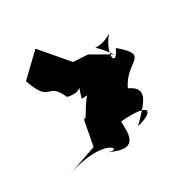

<svg xmlns="http://www.w3.org/2000/svg" viewBox="-63 -85 393 393"><g transform="rotate(-20 133.5 111.0)"><path d="M117 104C103 123 92 179 94 127L93 208L28 244C123 192 153 237 114 227C188 249 166 198 164 178C237 159 233 182 193 199C220 160 242 130 200 119C214 65 269 70 205 33C194 75 179 39 202 1C160 36 150 -3 197 44L147 26L113 30L50 -22L9 34C43 96 47 48 77 93C117 96 107 63 104 107Z"/></g></svg>

Font: Asimov Aggro
Style: Medium
Weight: 500
Designer: Google
Version: Version 2.000980; 2014